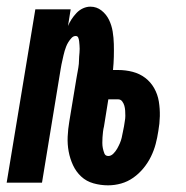

<svg xmlns="http://www.w3.org/2000/svg" viewBox="-37 -548 557 576"><path d="M287 8Q265 8 243.5 2Q222 -4 206.5 -18.5Q191 -33 182 -52.5Q173 -72 169 -93.5Q165 -115 166 -138Q167 -161 171 -184L192 -311Q193 -317 194 -322.5Q195 -328 196 -333.5Q197 -339 198 -345Q199 -351 199.5 -356.5Q200 -362 200 -367.5Q200 -373 200.5 -378.5Q201 -384 201.5 -390Q202 -396 202 -401.5Q202 -407 201.5 -412.5Q201 -418 200.5 -423.5Q200 -429 198 -434.5Q196 -440 190 -440Q183 -440 177.5 -434Q172 -428 168 -421.5Q164 -415 161.5 -408.5Q159 -402 157 -395.5Q155 -389 153.5 -382Q152 -375 150.5 -368.5Q149 -362 147.5 -355Q146 -348 145 -341L89 0H-17L69 -520H175L167 -470Q171 -480 177.5 -490Q184 -500 192.5 -509Q201 -518 212 -523Q223 -528 234 -528Q253 -528 267.5 -516.5Q282 -505 290 -488.5Q298 -472 301 -453.5Q304 -435 304.5 -416Q305 -397 304.5 -377.5Q304 -358 302 -338H317Q340 -338 361 -332.5Q382 -327 398.5 -314.5Q415 -302 425.5 -283.5Q436 -265 439.5 -243.5Q443 -222 442.5 -199.5Q442 -177 438 -155Q435 -135 430 -116Q425 -97 416 -78.5Q407 -60 393.5 -43.5Q380 -27 363 -15Q346 -3 326.5 2.5Q307 8 287 8ZM288 -80Q296 -80 303 -87Q310 -94 314.5 -102Q319 -110 322.5 -118Q326 -126 328 -134.5Q330 -143 331.5 -151.5Q333 -160 335 -169Q336 -177 337.5 -185Q339 -193 339 -200.5Q339 -208 338.5 -216Q338 -224 336 -231Q334 -238 329.5 -244Q325 -250 317 -250H288L275 -169Q273 -161 272 -152.5Q271 -144 270.5 -136Q270 -128 270 -119.5Q270 -111 271.5 -103.5Q273 -96 276 -88Q279 -80 288 -80Z"/></svg>

Font: Iosevka Term Curly Extrabold
Style: Italic
Weight: 800
Italic angle: -9°
Designer: Belleve Invis
Foundry: Belleve Invis
Version: Version 32.3.0